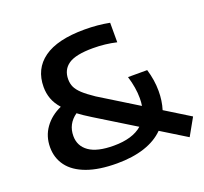

<svg xmlns="http://www.w3.org/2000/svg" viewBox="-129 -902 1130 1063"><g transform="rotate(-20 435.5 -370.0)"><path d="M814 10 664.5 -82Q620 -37 550 -14Q480 9 388 9Q282 9 210.5 -17.2Q139 -43.5 103.8 -90.8Q68.5 -138 68.5 -201.5Q68.5 -266 104 -315.5Q139.5 -365 201 -392.5Q172.5 -425 160.8 -457.8Q149 -490.5 149 -527Q149 -633.5 229.5 -691.5Q310 -749.5 470.5 -749.5Q548 -749.5 617 -736V-621Q550.5 -636.5 478.5 -636.5Q377 -636.5 334.2 -607Q291.5 -577.5 291.5 -521Q291.5 -495.5 301 -475Q310.5 -454.5 334.2 -432.2Q358 -410 402 -380.5L625 -243Q628.5 -262.5 628.5 -288.5Q628.5 -349 607 -419.5H720Q740 -354 740 -289.5Q740 -231.5 724.5 -182L871 -91.5ZM572 -139.5 345 -279Q299.5 -307 270.5 -329Q211 -287 211 -216Q211 -157 259 -123.2Q307 -89.5 404 -89.5Q515 -89.5 572 -139.5Z"/></g></svg>

Font: Encode Sans Expanded SemiBold
Style: Regular
Weight: 600
Width: 7
Designer: Multiple Designers
Foundry: Impallari Type
Version: Version 2.000